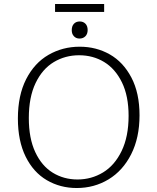

<svg xmlns="http://www.w3.org/2000/svg" viewBox="-20 -938 791 966"><path d="M70 -342Q70 -458 111.5 -539.5Q153 -621 224 -662Q295 -703 381 -703Q464 -703 532 -664.5Q600 -626 641 -548Q682 -470 682 -358Q682 -245 640 -162Q598 -79 526 -35.5Q454 8 366 8Q283 8 215.5 -31.5Q148 -71 109 -150Q70 -229 70 -342ZM627 -355Q627 -455 593.5 -523.5Q560 -592 504 -626Q448 -660 378 -660Q308 -660 250.5 -625.5Q193 -591 159 -520Q125 -449 125 -344Q125 -242 157.5 -172.5Q190 -103 245.5 -69Q301 -35 370 -35Q440 -35 498.5 -70.5Q557 -106 592 -178.5Q627 -251 627 -355ZM341 -786Q341 -807 352 -818.5Q363 -830 381 -830Q399 -830 410 -818.5Q421 -807 421 -787Q421 -767 409.5 -755.5Q398 -744 380 -744Q363 -744 352 -755.5Q341 -767 341 -786ZM257 -918H504V-878H257Z"/></svg>

Font: Bitter Pro Light
Style: Regular
Weight: 300
Designer: Sol Matas, and Bitter project Authors
Foundry: Sol Matas
Version: Version 1.010